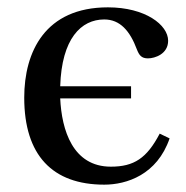

<svg xmlns="http://www.w3.org/2000/svg" viewBox="-20 -492 506 523"><path d="M46 -226C46 -69 123 11 264 11C325 11 408 -16 442 -115L415 -128C380 -61 345 -38 282 -38C178 -38 148 -138 144 -224H337V-257H144C148 -387 201 -439 264 -439C307 -439 334 -408 353 -357C359 -342 365 -333 383 -333C402 -333 438 -345 438 -381C438 -424 376 -472 274 -472C103 -472 46 -351 46 -226Z"/></svg>

Font: erewhon
Style: Regular
Weight: 400
Version: Version 1.0.0